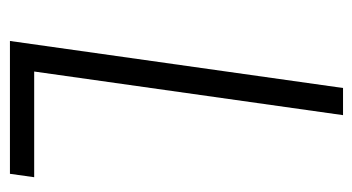

<svg xmlns="http://www.w3.org/2000/svg" viewBox="-186 -542 727 396"><g transform="rotate(90 178.0 -343.5)"><path d="M64 0H338L345 -50H127L217 -687H161Z"/></g></svg>

Font: Secuela ExtLt
Style: Italic
Weight: 200
Italic angle: -8°
Designer: Fernando Haro
Foundry: deFharo
Version: Version 1.704